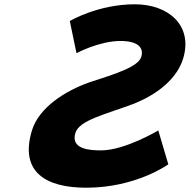

<svg xmlns="http://www.w3.org/2000/svg" viewBox="-20 -860 884 895"><path d="M608.9 -840C764.6 -840 880.1 -742 834 -588C808.3 -502 726.2 -425 602.7 -376C472.4 -327 349.3 -300 331.3 -240C308.3 -163 401.5 -159 451.1 -159C562.4 -159 717.9 -252 717.9 -252L764.6 -94C764.6 -94 615 15 382.1 15C199 15 69.7 -54 128.6 -251C160.9 -359 285.2 -437 396.2 -476C520.5 -516 624.7 -549 638.5 -595C651.9 -640 619.5 -669 542 -669C441.8 -669 336.6 -612 336.6 -612L305.4 -762C305.4 -762 435.8 -840 608.9 -840Z"/></svg>

Font: Hussar
Style: BdSuprExtOblThree
Weight: 700
Foundry: Cannot Into Space Fonts
Version: Version 2.00